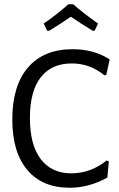

<svg xmlns="http://www.w3.org/2000/svg" viewBox="-20 -878 560 905"><path d="M302 -858C269.3 -828 230.7 -797.7 186 -767L202 -733H212C254 -759 288 -781 314 -799C345.3 -777.7 379.7 -755.7 417 -733H426L442 -767C394 -801 355 -831.3 325 -858ZM497 -598C447.7 -630 389.3 -646 322 -646C231.3 -646 161.3 -617.3 112 -560C62.7 -502.7 38 -421 38 -315C38 -211.7 61.7 -132.2 109 -76.5C156.3 -20.8 223 7 309 7C369 7 428 -9 486 -41L493 -117L483 -122C433 -81.3 377.3 -61 316 -61C254 -61 206 -83.3 172 -128C138 -172.7 121 -237.3 121 -322C121 -406 138 -469.8 172 -513.5C206 -557.2 254.7 -579 318 -579C376 -579 427.3 -560.3 472 -523L481 -525Z"/></svg>

Font: Alegreya Sans
Style: Regular
Weight: 400
Designer: Juan Pablo del Peral
Foundry: Huerta Tipografica
Version: Version 1.000;PS 001.000;hotconv 1.0.70;makeotf.lib2.5.58329